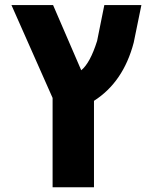

<svg xmlns="http://www.w3.org/2000/svg" viewBox="-20 -540 619 779"><path d="M26.4 -519.5H195.3L309.6 -254.9Q345.7 -284.2 374 -374L403.3 -519.5H553.7L522.5 -367.2Q480.5 -207 361.3 -130.9V219.7H193.4V-142.6Z"/></svg>

Font: GenEi M Gothic v2 Heavy
Style: Regular
Weight: 800
Version: Version 2.0